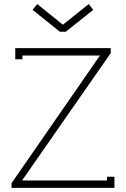

<svg xmlns="http://www.w3.org/2000/svg" viewBox="-20 -913 611 933"><path d="M287.1 -793.9 411.1 -893.1 433.1 -865.2 299.8 -758.8H271L138.2 -865.2L161.1 -893.1L284.2 -793.9ZM518.1 -679.2V-654.8L87.9 -37.1H86.9V-36.1H500V-54.2H536.1V0H36.1V-22.9L464.8 -642.1H465.8V-643.1H88.9V-625H54.2V-679.2Z"/></svg>

Font: Rawengulk
Style: Regular
Weight: 400
Version: Version 0.92